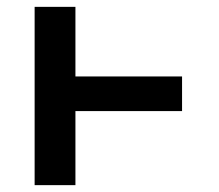

<svg xmlns="http://www.w3.org/2000/svg" viewBox="-20 -540 640 560"><path d="M81 0V-520H200V-317H511V-216H200V0Z"/></svg>

Font: Iosevka SS04 Extended
Style: Bold
Weight: 700
Width: 7
Monospace: yes
Designer: Belleve Invis
Foundry: Belleve Invis
Version: Version 19.0.0; ttfautohint (v1.8.4)